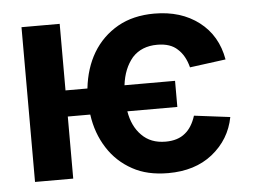

<svg xmlns="http://www.w3.org/2000/svg" viewBox="-45 -612 918 681"><g transform="rotate(-5 414.0 -271.0)"><path d="M402 -218Q411 -164 443 -132Q475 -99 528 -99Q572 -99 598 -121Q623 -141 636 -182L764 -166Q749 -87 685 -36Q623 13 528 13Q453 13 401 -16Q346 -46 313 -98Q279 -151 270 -218H190V3H54V-548H190V-311H268Q276 -383 308 -437Q341 -492 397 -524Q452 -555 527 -555Q622 -555 686 -506Q750 -457 765 -371L637 -354Q626 -397 600 -420Q575 -444 528 -444Q472 -444 439 -408Q407 -370 400 -311H580V-218Z"/></g></svg>

Font: Sinter Bold
Style: Regular
Weight: 700
Foundry: Adobe & rsms
Version: Version 1.000